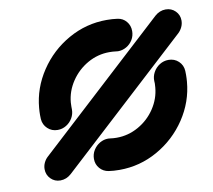

<svg xmlns="http://www.w3.org/2000/svg" viewBox="-64 -591 735 663"><g transform="rotate(-10 304.0 -259.5)"><path d="M49.3 -47.8Q49.3 -59.3 54.3 -70Q59.3 -80.7 67.8 -88.5L518.9 -503.7Q526.7 -510.7 536.3 -514.6Q545.9 -518.5 556.3 -518.5Q576.7 -518.5 590.4 -504.8Q604.1 -491.1 604.1 -471.5Q604.1 -459.6 599.1 -448.9Q594.1 -438.1 585.6 -430L134.8 -15.2Q117.8 0 96.7 0Q76.7 0 63 -13.9Q49.3 -27.8 49.3 -47.8ZM66.7 -220.7 66.3 -234.8Q66.3 -246.7 67.4 -258.9Q73.3 -328.1 113 -387.8Q152.6 -447.4 215.2 -482.8Q277.8 -518.1 349.3 -518.1Q369.6 -518.1 387.4 -515.6Q406.3 -513 418.1 -498.9Q430 -484.8 430 -465.2Q430 -448.5 421.7 -434.6Q413.3 -420.7 399.4 -412.8Q385.6 -404.8 370 -404.8Q367 -404.8 361.9 -405.6Q351.9 -407 339.6 -407Q298.9 -407 263.1 -386.7Q227.4 -366.3 204.6 -332.2Q181.9 -298.1 178.5 -258.9Q177.8 -252.6 178 -244.8Q178.1 -237 178.1 -234.1Q178.1 -218.5 170 -204.4Q161.9 -190.4 148 -181.9Q134.1 -173.3 117.8 -173.3Q97 -173.3 82.6 -186.9Q68.1 -200.4 66.7 -220.7ZM266.3 -3Q247.4 -5.9 235.4 -19.8Q223.3 -33.7 223.3 -53Q223.3 -69.6 231.9 -83.5Q240.4 -97.4 254.3 -105.6Q268.1 -113.7 283.7 -113.7Q286.7 -113.7 291.9 -113Q301.1 -111.5 313.7 -111.5Q354.4 -111.5 390.4 -131.9Q426.3 -152.2 448.9 -186.3Q471.5 -220.4 474.8 -259.6Q475.6 -268.5 475.6 -273.3Q475.6 -278.9 475.2 -281.5Q474.4 -297.4 482.4 -312.2Q490.4 -327 504.6 -336.1Q518.9 -345.2 535.9 -345.2Q556.7 -345.2 571.1 -331.7Q585.6 -318.1 586.7 -297.8L587 -283.7Q587 -271.9 585.9 -259.6Q580 -190.4 540.4 -130.7Q500.7 -71.1 438.1 -35.7Q375.6 -0.4 304.1 -0.4Q283.3 -0.4 266.3 -3Z"/></g></svg>

Font: 26F Galaxy Sans Black
Style: Italic
Weight: 900
Italic angle: -5°
Designer: C₂₉H₂₅N₃O₅
Version: Version 1.200